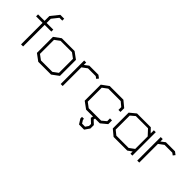

<svg xmlns="http://www.w3.org/2000/svg" viewBox="69 -1618 2761 2761"><g transform="rotate(45 1449.5 -237.0)"><path d="M204 -438V0H162V-438H30V-478H162V-577L261 -700H340V-661H282L204 -563V-478H340V-438Z M774 2H514L410 -75V-401L514 -477H774L878 -401V-75ZM837 -381 760 -438H528L451 -381V-96L528 -39H760L837 -96Z M1277 -413 1244 -437H1086L1009 -380V0H968V-478H1009V-429L1073 -478H1258L1302 -445Z M1819 -324V-381L1752 -437H1499L1423 -380V-96L1499 -39H1752L1819 -95V-152H1860V-76L1766 2H1669L1664 25L1723 80V150L1670 226L1566 225L1519 150V117H1559V138L1588 185L1650 186L1683 138V98L1618 37L1627 2H1487L1382 -75V-401L1487 -478H1766L1860 -400V-324Z M2386 -1V-46L2322 0H2044L1950 -78V-400L2044 -477H2324L2386 -412V-477H2425V-1ZM2386 -352 2306 -438H2058L1991 -381V-96L2059 -41H2309L2386 -98Z M2834 -413 2801 -437H2643L2566 -380V0H2525V-478H2566V-429L2630 -478H2815L2859 -445Z"/></g></svg>

Font: Turret Road Light
Style: Regular
Weight: 300
Designer: Noponies
Foundry: Noponies
Version: Version 1.001; ttfautohint (v1.8)